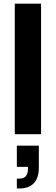

<svg xmlns="http://www.w3.org/2000/svg" viewBox="-20 -748 311 1070"><path d="M208.8 -727.5V0H62.4V-727.5ZM73.9 302.4V247.3H89.2Q113.4 247.3 124.7 232.9Q136 218.4 136 191.5V167.1L148.5 181.8H73.9V63.9H196.4V186.5Q196.4 243.2 168.7 272.8Q140.9 302.4 87.6 302.4Z"/></svg>

Font: Atlassian Sans
Style: Regular
Weight: 400
Designer: Rasmus Andersson
Foundry: Modifications by Atlassian Pty Ltd, manufactured by rsms
Version: Version 4.001;git-9221beed3